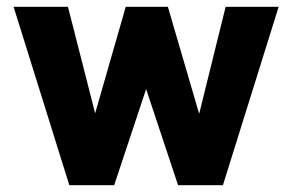

<svg xmlns="http://www.w3.org/2000/svg" viewBox="-20 -545 860 565"><path d="M20 -525H180L278 -141L240 -142L350 -525H474L586 -142L549 -141L644 -525H800L636 0H504L387 -352H433L316 0H184Z"/></svg>

Font: Radio Canada
Style: Regular
Weight: 400
Designer: Charles Daoud, Etienne Aubert Bonn, Alexandre Saumier Demers, Jacques Le Bailly
Foundry: Radio-Canada
Version: Version 2.104;gftools[0.9.28.dev5+ged2979d]